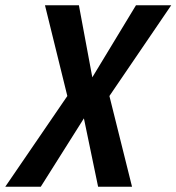

<svg xmlns="http://www.w3.org/2000/svg" viewBox="-68 -710 671 730"><path d="M348 -345 434 0H305L251 -260L87 0H-48L188 -345L103 -690H232L283 -416L449 -690H583Z"/></svg>

Font: Decalotype SemiBold Italic
Style: Regular
Weight: 600
Italic angle: -12°
Designer: Alfredo Marco Pradil
Foundry: Alfredo Marco Pradil
Version: Version 1.0